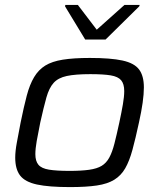

<svg xmlns="http://www.w3.org/2000/svg" viewBox="-20 -754 651 782"><path d="M265 8Q179 8 130.5 -2.5Q82 -13 62 -39Q42 -65 42 -112Q42 -138 48.5 -173Q55 -208 64 -255Q77 -319 89 -364.5Q101 -410 119 -440Q137 -470 164.5 -487Q192 -504 236 -511Q280 -518 346 -518Q431 -518 479 -507.5Q527 -497 546.5 -471Q566 -445 566 -398Q566 -371 561 -335.5Q556 -300 546 -255Q532 -190 519.5 -144Q507 -98 490 -68.5Q473 -39 445.5 -22Q418 -5 374.5 1.5Q331 8 265 8ZM263 -58Q311 -58 343 -62.5Q375 -67 394 -78.5Q413 -90 425 -112Q437 -134 446 -169Q455 -204 466 -255Q475 -297 480.5 -329Q486 -361 486 -383Q486 -412 473.5 -427Q461 -442 431 -447Q401 -452 348 -452Q287 -452 252 -444.5Q217 -437 198.5 -416.5Q180 -396 169 -357Q158 -318 144 -255Q135 -211 129.5 -179.5Q124 -148 124 -126Q124 -98 136.5 -83Q149 -68 179.5 -63Q210 -58 263 -58ZM327 -593 245 -728 246 -734H297L374 -633L487 -734H549L547 -728L410 -593Z"/></svg>

Font: Saira SemiExpanded
Style: Italic
Weight: 400
Width: 6
Italic angle: -12°
Designer: Hector Gatti with collaboration of the Omnibus-Type team
Foundry: Omnibus-Type
Version: Version 1.101